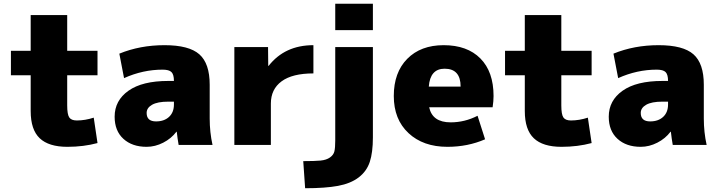

<svg xmlns="http://www.w3.org/2000/svg" viewBox="-20 -770 3827 1020"><path d="M338 10Q239 10 191 -35.5Q143 -81 143 -180V-370H38V-500H143V-690H337V-500H498V-370H337V-210Q337 -162 348 -146Q359 -130 388 -130Q432 -130 478 -145L498 -10Q424 10 338 10Z M874 -340H904Q904 -374 891 -387Q878 -400 844 -400Q739 -400 639 -355L614 -485Q724 -530 854 -530Q984 -530 1039 -481.5Q1094 -433 1094 -320V-140Q1094 -68 1109 0H929Q923 -34 919 -70H917Q890 -34 847 -12Q804 10 759 10Q682 10 635.5 -32.5Q589 -75 589 -150Q589 -236 662.5 -288Q736 -340 874 -340ZM759 -170Q759 -125 809 -125Q852 -125 878 -149Q904 -173 904 -215V-230H874Q817 -230 788 -213.5Q759 -197 759 -170Z M1645 -530V-380Q1533 -380 1476 -338Q1419 -296 1419 -220V0H1225V-520H1404L1405 -420H1407Q1493 -530 1645 -530Z M1761 -24V-520H1961V-40Q1961 40 1944.5 90Q1928 140 1885.5 172.5Q1843 205 1775.5 217.5Q1708 230 1601 230L1591 86Q1652 86 1683 83Q1714 80 1733 66.5Q1752 53 1756.5 34Q1761 15 1761 -24ZM1761 -610V-750H1961V-610Z M2258 -310H2427Q2427 -405 2342 -405Q2265 -405 2258 -310ZM2260 -200Q2277 -120 2374 -120Q2449 -120 2517 -155L2557 -30Q2465 10 2357 10Q2228 10 2150 -63Q2072 -136 2072 -260Q2072 -385 2143.5 -457.5Q2215 -530 2337 -530Q2462 -530 2532 -459.5Q2602 -389 2602 -260Q2602 -233 2597 -200Z M2963 10Q2864 10 2816 -35.5Q2768 -81 2768 -180V-370H2663V-500H2768V-690H2962V-500H3123V-370H2962V-210Q2962 -162 2973 -146Q2984 -130 3013 -130Q3057 -130 3103 -145L3123 -10Q3049 10 2963 10Z M3499 -340H3529Q3529 -374 3516 -387Q3503 -400 3469 -400Q3364 -400 3264 -355L3239 -485Q3349 -530 3479 -530Q3609 -530 3664 -481.5Q3719 -433 3719 -320V-140Q3719 -68 3734 0H3554Q3548 -34 3544 -70H3542Q3515 -34 3472 -12Q3429 10 3384 10Q3307 10 3260.5 -32.5Q3214 -75 3214 -150Q3214 -236 3287.5 -288Q3361 -340 3499 -340ZM3384 -170Q3384 -125 3434 -125Q3477 -125 3503 -149Q3529 -173 3529 -215V-230H3499Q3442 -230 3413 -213.5Q3384 -197 3384 -170Z"/></svg>

Font: M PLUS 1p Black
Style: Regular
Weight: 900
Version: Version 1.061